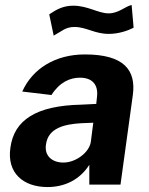

<svg xmlns="http://www.w3.org/2000/svg" viewBox="-20 -746 603 776"><path d="M520 -634 512 -726C484 -719 459 -692 419 -692C377 -692 335 -723 276 -723C235 -723 207 -707 179 -688L197 -602C229 -619 244 -637 281 -637C329 -637 362 -609 420 -609C459 -609 497 -622 520 -634ZM172 10C242 10 303 -20 341 -80V0H467L517 -363C530 -462 482 -526 323 -526C203 -526 111 -468 70 -376L188 -362C221 -414 263 -432 303 -432C354 -432 378 -403 372 -354L369 -326L308 -323C126 -319 37 -261 22 -149C7 -47 74 10 172 10ZM236 -89C191 -89 158 -116 166 -163C175 -229 241 -244 308 -248L357 -250L347 -172C340 -129 286 -89 236 -89Z"/></svg>

Font: United Sans
Style: Bold Italic
Weight: 700
Italic angle: -8°
Designer: Pablo Impallari, Rodrigo Fuenzalida (Modified by Dan O. Williams)
Version: Version 1.000;PS 001.000;hotconv 1.0.88;makeotf.lib2.5.64775